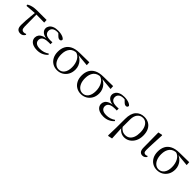

<svg xmlns="http://www.w3.org/2000/svg" viewBox="340 -1970 3614 3614"><g transform="rotate(45 2147.0 -162.5)"><path d="M21.7 -437.1 15.5 -465Q45.8 -484.8 79 -495.9Q112.2 -507.1 153.9 -512.1Q195.6 -517 251.4 -517H477L479.9 -450.5L245.4 -454.5ZM305.2 14.6Q257.7 14.6 230.8 -14.3Q203.9 -43.2 203.9 -112.1Q203.9 -170.4 208 -232.2Q212.1 -293.9 218.4 -355.7Q224.8 -417.4 230.5 -474.9H270L273 -136.8Q275 -83.2 291.5 -65Q307.9 -46.9 336.5 -46.9Q353.3 -46.9 366.7 -50.3Q380.1 -53.7 392.3 -60.7L399.9 -42.7Q385 -15 361.8 -0.2Q338.6 14.6 305.2 14.6Z M749.3 14.6Q691 14.6 646.7 -2.5Q602.3 -19.6 577.7 -51.5Q553.1 -83.4 553.1 -126.7Q553.1 -165.3 574.9 -197.3Q596.7 -229.3 644.5 -249.5Q692.3 -269.8 769.7 -271.6V-263.4Q666.9 -266.8 620.3 -302.9Q573.7 -339 573.7 -390.7Q573.7 -428.3 595.7 -460Q617.6 -491.8 662.1 -511.2Q706.6 -530.6 773.8 -530.6Q809.9 -530.6 844.4 -524.4Q879 -518.1 907.3 -505.3Q935.6 -492.4 951.6 -471.9Q954.2 -450.8 942.8 -438.7Q931.5 -426.5 913.6 -426.5Q896.7 -426.5 883.7 -432.4Q870.7 -438.4 850.9 -456.8L793.6 -512.6L849.7 -511.5L859 -491.9Q833.4 -496.3 815.7 -498.5Q798.1 -500.7 778.7 -500.7Q714 -500.7 680 -472.4Q646.1 -444.1 646.1 -397.6Q646.1 -351.6 680 -323.6Q713.8 -295.7 795.2 -295.7Q807.3 -295.7 820.2 -296.2Q833.1 -296.7 851.3 -297.7V-245.7Q831.9 -246.9 822.4 -246.9Q813 -246.9 804.6 -246.9Q739.1 -246.9 702.1 -232.6Q665.1 -218.4 649.6 -195.2Q634 -172 634 -143.3Q634 -95.8 668.7 -69.3Q703.4 -42.9 773.6 -42.9Q824.3 -42.9 869.3 -57.2Q914.3 -71.5 952.9 -98.8L967.3 -80.5Q933.8 -38.9 877.8 -12.1Q821.9 14.6 749.3 14.6Z M1283 14.6Q1216.2 14.6 1162.5 -16.8Q1108.8 -48.2 1078.1 -106.9Q1047.5 -165.5 1047.5 -245.6Q1047.5 -328.5 1080 -389.2Q1112.6 -450 1180.2 -483.8Q1247.9 -517.6 1351.8 -519L1609.1 -522.7L1613.8 -450L1347.1 -475.1L1330.2 -481Q1227.5 -480.5 1178.4 -419.1Q1129.4 -357.7 1129.4 -254.5Q1129.4 -179.9 1151.6 -126.9Q1173.9 -73.9 1211.2 -46.1Q1248.6 -18.2 1294.4 -18.2Q1361.4 -18.2 1404 -72.6Q1446.6 -127 1446.6 -227.7Q1446.6 -274.5 1436 -318.2Q1425.4 -361.8 1405.1 -397.3Q1384.7 -432.7 1354 -455.4Q1323.4 -478.1 1282.6 -483L1296 -492Q1343.9 -487.6 1385.2 -466.6Q1426.5 -445.6 1457.2 -411.9Q1487.9 -378.2 1505.3 -334.6Q1522.7 -291.1 1522.7 -240.9Q1522.7 -162.3 1489.7 -104.9Q1456.8 -47.5 1402.5 -16.4Q1348.2 14.6 1283 14.6Z M1917 14.6Q1850.2 14.6 1796.5 -16.8Q1742.8 -48.2 1712.1 -106.9Q1681.5 -165.5 1681.5 -245.6Q1681.5 -328.5 1714 -389.2Q1746.6 -450 1814.2 -483.8Q1881.9 -517.6 1985.8 -519L2243.1 -522.7L2247.8 -450L1981.1 -475.1L1964.2 -481Q1861.5 -480.5 1812.4 -419.1Q1763.4 -357.7 1763.4 -254.5Q1763.4 -179.9 1785.6 -126.9Q1807.9 -73.9 1845.2 -46.1Q1882.6 -18.2 1928.4 -18.2Q1995.4 -18.2 2038 -72.6Q2080.6 -127 2080.6 -227.7Q2080.6 -274.5 2070 -318.2Q2059.4 -361.8 2039.1 -397.3Q2018.7 -432.7 1988 -455.4Q1957.4 -478.1 1916.6 -483L1930 -492Q1977.9 -487.6 2019.2 -466.6Q2060.5 -445.6 2091.2 -411.9Q2121.9 -378.2 2139.3 -334.6Q2156.7 -291.1 2156.7 -240.9Q2156.7 -162.3 2123.7 -104.9Q2090.8 -47.5 2036.5 -16.4Q1982.2 14.6 1917 14.6Z M2514.3 14.6Q2456 14.6 2411.7 -2.5Q2367.3 -19.6 2342.7 -51.5Q2318.1 -83.4 2318.1 -126.7Q2318.1 -165.3 2339.9 -197.3Q2361.7 -229.3 2409.5 -249.5Q2457.3 -269.8 2534.7 -271.6V-263.4Q2431.9 -266.8 2385.3 -302.9Q2338.7 -339 2338.7 -390.7Q2338.7 -428.3 2360.7 -460Q2382.6 -491.8 2427.1 -511.2Q2471.6 -530.6 2538.8 -530.6Q2574.9 -530.6 2609.4 -524.4Q2644 -518.1 2672.3 -505.3Q2700.6 -492.4 2716.6 -471.9Q2719.2 -450.8 2707.8 -438.7Q2696.5 -426.5 2678.6 -426.5Q2661.7 -426.5 2648.7 -432.4Q2635.7 -438.4 2615.9 -456.8L2558.6 -512.6L2614.7 -511.5L2624 -491.9Q2598.4 -496.3 2580.7 -498.5Q2563.1 -500.7 2543.7 -500.7Q2479 -500.7 2445 -472.4Q2411.1 -444.1 2411.1 -397.6Q2411.1 -351.6 2445 -323.6Q2478.8 -295.7 2560.2 -295.7Q2572.3 -295.7 2585.2 -296.2Q2598.1 -296.7 2616.3 -297.7V-245.7Q2596.9 -246.9 2587.4 -246.9Q2578 -246.9 2569.6 -246.9Q2504.1 -246.9 2467.1 -232.6Q2430.1 -218.4 2414.6 -195.2Q2399 -172 2399 -143.3Q2399 -95.8 2433.7 -69.3Q2468.4 -42.9 2538.6 -42.9Q2589.3 -42.9 2634.3 -57.2Q2679.3 -71.5 2717.9 -98.8L2732.3 -80.5Q2698.8 -38.9 2642.8 -12.1Q2586.9 14.6 2514.3 14.6Z M2832.6 199.6 2837.8 -5.5 2838.6 -245.2Q2838.6 -388.7 2901.9 -459.6Q2965.3 -530.6 3072 -530.6Q3138.7 -530.6 3191.2 -500.8Q3243.7 -471 3273.9 -411.9Q3304.2 -352.7 3304.2 -264.3Q3304.2 -178.8 3271.7 -116.2Q3239.2 -53.6 3186.1 -19.5Q3133 14.6 3071.2 14.6Q3014.7 14.6 2968.5 -14.7Q2922.4 -44.1 2896.4 -97.7H2893L2906.8 -113.1Q2933.3 -73.6 2969.9 -51.7Q3006.6 -29.8 3053.7 -29.8Q3106.4 -29.8 3144.1 -56.9Q3181.8 -83.9 3202.3 -136.1Q3222.7 -188.2 3222.7 -263.1Q3222.7 -339.4 3201.8 -391.7Q3180.8 -443.9 3145.5 -471Q3110.2 -498 3066.3 -498Q2996.8 -498 2955.4 -447.1Q2914.1 -396.2 2913.1 -306.4L2912.3 -94.1L2911.8 -84.8L2925.7 188.8L2843.2 206.4Z M3556.8 14.4Q3515.3 14.4 3490.7 -14.5Q3466.2 -43.4 3465.8 -111.9L3461.9 -507.9L3542 -525L3550.8 -518.8Q3546.3 -430.3 3543.2 -367.2Q3540.1 -304.2 3538.1 -259Q3536.1 -213.9 3535.2 -180.2Q3534.3 -146.5 3534.3 -117.6Q3534.3 -70.5 3548.4 -54.8Q3562.4 -39.1 3586 -39.1Q3600.8 -39.1 3611.5 -43.2Q3622.3 -47.3 3631.9 -52L3640.8 -34.8Q3631.5 -16.9 3609.5 -1.3Q3587.5 14.4 3556.8 14.4Z M3942 14.6Q3875.2 14.6 3821.5 -16.8Q3767.8 -48.2 3737.1 -106.9Q3706.5 -165.5 3706.5 -245.6Q3706.5 -328.5 3739 -389.2Q3771.6 -450 3839.2 -483.8Q3906.9 -517.6 4010.8 -519L4268.1 -522.7L4272.8 -450L4006.1 -475.1L3989.2 -481Q3886.5 -480.5 3837.4 -419.1Q3788.4 -357.7 3788.4 -254.5Q3788.4 -179.9 3810.6 -126.9Q3832.9 -73.9 3870.2 -46.1Q3907.6 -18.2 3953.4 -18.2Q4020.4 -18.2 4063 -72.6Q4105.6 -127 4105.6 -227.7Q4105.6 -274.5 4095 -318.2Q4084.4 -361.8 4064.1 -397.3Q4043.7 -432.7 4013 -455.4Q3982.4 -478.1 3941.6 -483L3955 -492Q4002.9 -487.6 4044.2 -466.6Q4085.5 -445.6 4116.2 -411.9Q4146.9 -378.2 4164.3 -334.6Q4181.7 -291.1 4181.7 -240.9Q4181.7 -162.3 4148.7 -104.9Q4115.8 -47.5 4061.5 -16.4Q4007.2 14.6 3942 14.6Z"/></g></svg>

Font: Noto Serif HK ExtraLight
Style: Regular
Weight: 200
Designer: Ryoko NISHIZUKA 西塚涼子 (kana & ideographs); Frank Grießhammer (Latin, Greek & Cyrillic); Wenlong ZHANG 张文龙 (bopomofo); San
Foundry: Adobe
Version: Version 2.002-H1;hotconv 1.1.0;makeotfexe 2.6.0